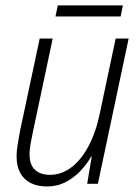

<svg xmlns="http://www.w3.org/2000/svg" viewBox="-20 -671 511 701"><path d="M151.4 9.8Q116.7 9.8 91.8 -2.9Q66.9 -15.6 53.7 -40Q40.5 -64.5 40.5 -100.6Q40.5 -119.6 44.7 -144.5Q48.8 -169.4 53.2 -193.4L125 -530.3H172.4L100.1 -189Q95.2 -166.5 91.6 -145.8Q87.9 -125 87.9 -106.9Q87.9 -69.8 107.4 -51.3Q127 -32.7 163.1 -32.7Q204.1 -32.7 240 -59.6Q275.9 -86.4 303 -137Q330.1 -187.5 344.7 -258.3L402.3 -530.3H449.7L337.4 0H298.3L314.9 -99.1H312.5Q297.4 -71.8 273.7 -46.9Q250 -22 219.5 -6.1Q189 9.8 151.4 9.8ZM182.6 -610.8 190.9 -651.4H428.7L420.4 -610.8Z"/></svg>

Font: Open Sans SemiCondensed Light
Style: Italic
Weight: 300
Width: 4
Italic angle: -12°
Designer: Monotype Design Team
Foundry: Monotype Imaging Inc.
Version: Version 3.000